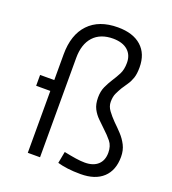

<svg xmlns="http://www.w3.org/2000/svg" viewBox="-137 -845 859 958"><g transform="rotate(20 293.0 -366.0)"><path d="M399.4 9.8Q360.8 9.8 330.6 5.9Q300.3 2 276.4 -4.9L288.1 -66.9Q323.7 -59.6 351.1 -55.4Q378.4 -51.3 399.4 -51.3Q444.3 -51.3 469 -74Q493.7 -96.7 493.7 -137.7Q493.7 -173.8 475.1 -196.5Q456.5 -219.2 433.6 -240.2Q414.1 -259.3 395 -277.6Q376 -295.9 363.5 -319.8Q351.1 -343.8 351.1 -379.4Q351.1 -412.6 362.5 -437.5Q374 -462.4 387.7 -483.9Q402.8 -506.8 415.3 -531Q427.7 -555.2 427.7 -590.8Q427.7 -632.8 400.4 -656.7Q373 -680.7 322.8 -681.2Q254.9 -681.2 218 -640.9Q181.2 -600.6 181.2 -527.3V0H116.2V-328.6H41V-386.2H116.2V-522.5Q116.2 -627.4 170.9 -684.8Q225.6 -742.2 325.7 -742.2Q406.2 -742.2 450.4 -702.6Q494.6 -663.1 494.6 -590.8Q494.6 -556.6 487.1 -534.4Q479.5 -512.2 468 -495.8Q456.5 -479.5 445.3 -461.9Q435.5 -445.3 426.8 -427Q418 -408.7 418 -380.9Q418 -356.9 433.6 -335.7Q449.2 -314.5 470.7 -292.5Q491.7 -272.5 512.5 -250.2Q533.2 -228 546.9 -201.2Q560.5 -174.3 560.5 -139.6Q560.5 -68.4 518.6 -29.3Q476.6 9.8 399.4 9.8Z"/></g></svg>

Font: Cascadia Code NF Light
Style: Regular
Weight: 300
Monospace: yes
Designer: Aaron Bell
Foundry: Saja Typeworks
Version: Version 2404.023; ttfautohint (v1.8.4)